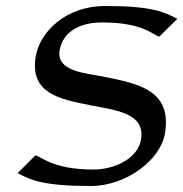

<svg xmlns="http://www.w3.org/2000/svg" viewBox="-20 -610 612 641"><path d="M99 -420C80 -299 176 -279 285 -258C365 -242 465 -233 451 -145C441 -80 361 -44 292 -44C153 -44 117 -89 98 -91L39 -32C82 -9 124 11 283 11C401 11 517 -76 531 -166C553 -306 449 -330 326 -354C264 -366 168 -372 179 -441C189 -504 247 -536 323 -535C462 -535 493 -490 512 -488L572 -547C529 -570 488 -590 331 -590C202 -590 113 -506 99 -420Z"/></svg>

Font: Charger Sport
Style: DfExtObl
Weight: 400
Designer: Jasper
Foundry: Cannot Into Space Fonts
Version: Version 1.1